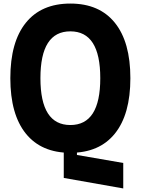

<svg xmlns="http://www.w3.org/2000/svg" viewBox="-20 -839 790 1078"><path d="M338 160V-10H412V31L672 76V219ZM375 19Q212 19 125 -89Q38 -197 38 -400Q38 -603 125 -711Q212 -819 375 -819Q538 -819 625 -711Q712 -603 712 -400Q712 -197 625 -89Q538 19 375 19ZM375 -137Q459 -137 501 -202.5Q543 -268 543 -400Q543 -532 501 -597.5Q459 -663 375 -663Q291 -663 249 -597.5Q207 -532 207 -400Q207 -268 249 -202.5Q291 -137 375 -137Z"/></svg>

Font: Martian Mono SemiExpanded
Style: Bold
Weight: 700
Width: 6
Designer: Roman Shamin
Foundry: Evil Martians
Version: Version 1.000